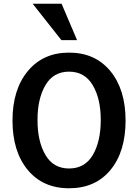

<svg xmlns="http://www.w3.org/2000/svg" viewBox="-20 -991 741 1029"><path d="M653 -345Q653 -178 572 -80Q491 18 350 18Q210 18 128.5 -80.5Q47 -179 47 -345Q47 -511 129 -610Q211 -709 350 -709Q490 -709 571.5 -610Q653 -511 653 -345ZM520 -348Q520 -462 477 -534.5Q434 -607 350 -607Q266 -607 223.5 -534.5Q181 -462 181 -348Q181 -233 223.5 -160.5Q266 -88 350 -88Q435 -88 477.5 -160.5Q520 -233 520 -348ZM393 -776H309L155 -971H310Z"/></svg>

Font: Repo
Style: DemiBold
Weight: 600
Designer: Stefan Peev
Foundry: Context Ltd
Version: Version 001.000